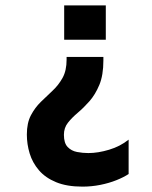

<svg xmlns="http://www.w3.org/2000/svg" viewBox="-20 -519 565 715"><path d="M287 176Q229 176 189 159.5Q149 143 125 115Q101 87 90.5 52.5Q80 18 80 -18Q80 -61 95 -89.5Q110 -118 132 -139.5Q154 -161 176 -181.5Q198 -202 213 -229Q228 -256 228 -297V-307H365V-294Q365 -239 350 -203Q335 -167 313.5 -142.5Q292 -118 270 -99.5Q248 -81 233 -62Q218 -43 218 -17Q218 14 232 28.5Q246 43 267 47Q288 51 309 51Q345 51 386.5 38.5Q428 26 459 1V129Q441 141 413.5 152Q386 163 353.5 169.5Q321 176 287 176ZM219 -371V-499H374V-371Z"/></svg>

Font: Maven Pro Black
Style: Regular
Weight: 900
Designer: Joe Prince
Foundry: Joe Prince
Version: Version 2.103